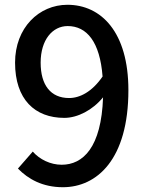

<svg xmlns="http://www.w3.org/2000/svg" viewBox="-20 -770 610 803"><path d="M269 -360C192 -360 150 -414 150 -508C150 -604 200 -661 263 -661C343 -661 398 -595 409 -450C365 -386 314 -360 269 -360ZM55 -65C98 -21 158 13 243 13C385 13 517 -103 517 -393C517 -636 403 -750 262 -750C143 -750 43 -654 43 -508C43 -354 126 -277 249 -277C305 -277 368 -310 411 -363C404 -153 327 -81 238 -81C191 -81 146 -103 117 -136Z"/></svg>

Font: Noto Sans CJK KR Medium
Style: Regular
Weight: 500
Designer: Ryoko NISHIZUKA (kana & ideographs); Paul D. Hunt (Latin, Greek & Cyrillic); Wenlong ZHANG (bopomofo); Sandoll Communica
Foundry: Adobe Systems Incorporated
Version: Version 1.004;PS 1.004;hotconv 1.0.82;makeotf.lib2.5.63406